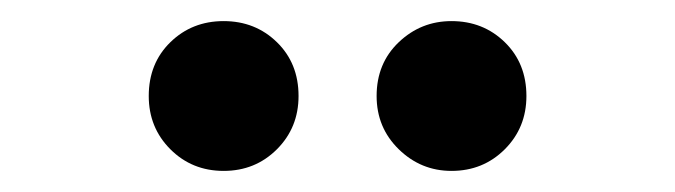

<svg xmlns="http://www.w3.org/2000/svg" viewBox="-20 -765 640 182"><path d="M192 -603Q162 -603 141.5 -623.5Q121 -644 121 -674Q121 -705 141.5 -725Q162 -745 192 -745Q222 -745 242.5 -725Q263 -705 263 -674Q263 -644 242.5 -623.5Q222 -603 192 -603ZM408 -603Q379 -603 358 -623.5Q337 -644 337 -674Q337 -705 358 -725Q379 -745 408 -745Q438 -745 458.5 -725Q479 -705 479 -674Q479 -644 458.5 -623.5Q438 -603 408 -603Z"/></svg>

Font: Red Hat Mono SemiBold
Style: Regular
Weight: 600
Monospace: yes
Designer: Pentagram, MCKL
Foundry: Pentagram, MCKL
Version: Version 1.023